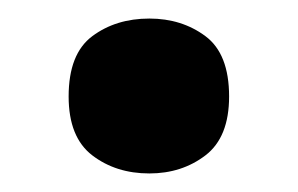

<svg xmlns="http://www.w3.org/2000/svg" viewBox="-20 -174 321 207"><path d="M54 -70Q54 -116 79.5 -135Q105 -154 141 -154Q176 -154 201.5 -135Q227 -116 227 -70Q227 -26 201.5 -6.5Q176 13 141 13Q105 13 79.5 -6.5Q54 -26 54 -70Z"/></svg>

Font: Noto Sans Cherokee
Style: Bold
Weight: 700
Designer: Monotype Design Team
Foundry: Monotype Imaging Inc.
Version: Version 2.001; ttfautohint (v1.8.4.7-5d5b)